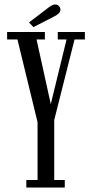

<svg xmlns="http://www.w3.org/2000/svg" viewBox="-20 -844 407 864"><path d="M98.5 0V-34H149V-294L58.5 -666.5H12V-700H182V-666.5H144.5L208.5 -375.5L279.5 -666.5H240V-700H362V-666.5H315.5L224 -304V-34H271.5V0ZM130.5 -722 110.5 -743 199 -810.5Q206 -816 213.8 -820Q221.5 -824 228.5 -824Q242 -824 249 -811.5Q252 -806.5 252 -800.5Q252 -791.5 243.5 -783.2Q235 -775 223 -769.5Z"/></svg>

Font: Imbue 10pt
Style: Regular
Weight: 400
Designer: Tyler Finck
Foundry: Etcetera Type Company
Version: Version 1.102; ttfautohint (v1.8.3)